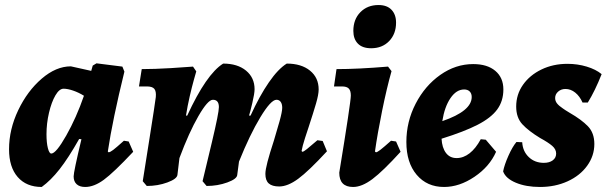

<svg xmlns="http://www.w3.org/2000/svg" viewBox="-20 -732 2414 764"><path d="M473 -172 492 -169 510 -128Q432 -45 393 -16.5Q354 12 319 12Q297 12 285 1Q273 -10 273 -30Q273 -48 304 -178L295 -179Q252 -103 217 -58.5Q182 -14 146 12Q85 12 50.5 -27.5Q16 -67 16 -138Q16 -217 52.5 -293.5Q89 -370 146 -419Q203 -468 262 -468L343 -450L349 -471L364 -480L467 -467L475 -447Q428 -256 409 -129L412 -126Q418 -126 430.5 -135.5Q443 -145 473 -172ZM314 -351Q293 -364 271 -371.5Q249 -379 233 -379Q216 -379 200.5 -352.5Q185 -326 175 -283.5Q165 -241 165 -198Q165 -164 170.5 -142.5Q176 -121 184 -121Q203 -121 243.5 -192.5Q284 -264 314 -351Z M1243 -174 1264 -171 1281 -130Q1208 -51 1166.5 -20.5Q1125 10 1091 10Q1063 10 1049.5 -2Q1036 -14 1036 -40Q1036 -56 1044.5 -88.5Q1053 -121 1070 -173Q1082 -212 1092.5 -250Q1103 -288 1103 -303Q1103 -318 1097 -326.5Q1091 -335 1080 -335Q1058 -335 1016 -265.5Q974 -196 931 -89L924 -36Q923 -20 884.5 -6Q846 8 802 8L786 -11Q796 -52 823.5 -167.5Q851 -283 851 -306Q851 -335 827 -335Q807 -335 769.5 -270Q732 -205 694 -103L686 -36Q684 -20 646 -6Q608 8 564 8L548 -11Q555 -56 575.5 -185Q596 -314 600 -346Q602 -369 594 -378.5Q586 -388 565 -388H533L544 -457Q594 -457 660.5 -461Q727 -465 748 -467L761 -448Q759 -441 751.5 -414.5Q744 -388 735 -349Q726 -310 720 -272H725Q801 -437 868 -479Q925 -479 959 -451Q993 -423 993 -377Q993 -360 984 -322Q975 -284 971 -272H977Q1013 -351 1050 -404.5Q1087 -458 1121 -479Q1179 -479 1213.5 -451Q1248 -423 1248 -376Q1248 -356 1237.5 -320Q1227 -284 1208 -226Q1204 -215 1193.5 -182Q1183 -149 1180 -131L1183 -128Q1188 -128 1201.5 -139Q1215 -150 1243 -174Z M1536 -172 1556 -169 1574 -128Q1504 -51 1462 -19.5Q1420 12 1385 12Q1330 12 1330 -45Q1376 -326 1376 -352Q1376 -371 1368 -379.5Q1360 -388 1341 -388H1309L1319 -457Q1404 -457 1524 -467L1538 -449Q1519 -382 1500.5 -291Q1482 -200 1472 -129L1476 -126Q1481 -126 1494.5 -136.5Q1508 -147 1536 -172ZM1386 -609Q1386 -655 1414 -683.5Q1442 -712 1486 -712Q1520 -712 1538 -693Q1556 -674 1556 -642Q1556 -597 1528.5 -568.5Q1501 -540 1457 -540Q1422 -540 1404 -558.5Q1386 -577 1386 -609Z M1737 -180Q1739 -144 1754.5 -123.5Q1770 -103 1797 -103Q1824 -103 1848.5 -122Q1873 -141 1893 -178L1913 -176L1954 -128Q1928 -69 1868 -28.5Q1808 12 1747 12Q1679 12 1638 -36.5Q1597 -85 1597 -167Q1597 -248 1634 -319.5Q1671 -391 1732 -434Q1793 -477 1863 -477Q1919 -477 1951 -450Q1983 -423 1983 -376Q1983 -330 1958.5 -296.5Q1934 -263 1880.5 -235.5Q1827 -208 1737 -180ZM1740 -250Q1857 -290 1857 -346Q1857 -360 1849 -368Q1841 -376 1827 -376Q1796 -376 1772.5 -341.5Q1749 -307 1740 -250Z M2144 -84Q2166 -84 2179.5 -94Q2193 -104 2193 -121Q2193 -138 2177.5 -151.5Q2162 -165 2129 -183Q2083 -211 2058.5 -237.5Q2034 -264 2034 -308Q2034 -356 2061 -394.5Q2088 -433 2134.5 -455.5Q2181 -478 2238 -478Q2278 -478 2314.5 -467Q2351 -456 2374 -437Q2348 -371 2319 -324H2298Q2287 -349 2269 -363.5Q2251 -378 2230 -378Q2213 -378 2201 -367.5Q2189 -357 2189 -342Q2189 -330 2196.5 -320.5Q2204 -311 2219 -301Q2227 -295 2247 -283Q2294 -256 2319.5 -229.5Q2345 -203 2345 -159Q2345 -112 2316.5 -72.5Q2288 -33 2238.5 -10.5Q2189 12 2129 12Q2073 12 2032.5 -5Q1992 -22 1982 -50Q1987 -76 2003 -112Q2019 -148 2035 -167L2058 -166Q2060 -130 2084 -107Q2108 -84 2144 -84Z"/></svg>

Font: Alegreya ExtraBold
Style: Italic
Weight: 800
Italic angle: -7°
Designer: Juan Pablo del Peral
Foundry: Huerta Tipografica
Version: Version 2.007; ttfautohint (v1.6)